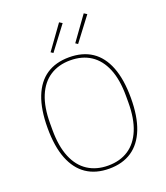

<svg xmlns="http://www.w3.org/2000/svg" viewBox="-166 -1044 1013 1170"><g transform="rotate(-20 340.0 -459.5)"><path d="M340 12Q253 12 193 -28.5Q133 -69 101.5 -149Q70 -229 70 -349Q70 -469 101.5 -549.5Q133 -630 193 -670Q253 -710 340 -710Q427 -710 487 -670Q547 -630 578.5 -549.5Q610 -469 610 -349Q610 -229 578.5 -149Q547 -69 487 -28.5Q427 12 340 12ZM340 -8Q417 -8 472 -44Q527 -80 556.5 -151.5Q586 -223 586 -328V-370Q586 -476 556.5 -547Q527 -618 472 -654Q417 -690 340 -690Q264 -690 208.5 -654Q153 -618 123.5 -547Q94 -476 94 -370V-328Q94 -223 123.5 -151.5Q153 -80 208.5 -44Q264 -8 340 -8ZM375 -919 260 -767 245 -777 356 -931ZM535 -919 420 -767 405 -777 516 -931Z"/></g></svg>

Font: IBM Plex Sans Thin
Style: Regular
Weight: 250
Designer: Mike Abbink, Paul van der Laan, Pieter van Rosmalen
Foundry: Bold Monday
Version: Version 3.201